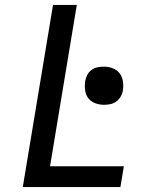

<svg xmlns="http://www.w3.org/2000/svg" viewBox="-20 -755 640 775"><path d="M72 0 194 -735H290L182 -84H480L466 0ZM400 -332Q381 -332 364 -338.5Q347 -345 336.5 -358.5Q326 -372 323.5 -390.5Q321 -409 324 -428Q326 -441 332.5 -453Q339 -465 350 -473Q361 -481 374 -483.5Q387 -486 400 -486Q418 -486 435 -479.5Q452 -473 462.5 -459.5Q473 -446 476 -427.5Q479 -409 476 -390Q474 -377 467 -365Q460 -353 449 -345Q438 -337 425 -334.5Q412 -332 400 -332Z"/></svg>

Font: Iosevka Curly Medium Extended
Style: Italic
Weight: 500
Width: 7
Italic angle: -9°
Monospace: yes
Designer: Belleve Invis
Foundry: Belleve Invis
Version: Version 11.1.0; ttfautohint (v1.8.3)